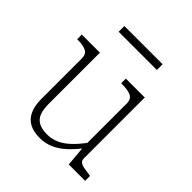

<svg xmlns="http://www.w3.org/2000/svg" viewBox="-198 -869 1020 1020"><g transform="rotate(45 311.5 -359.5)"><path d="M164 -537V-151Q164 -110 174.5 -83.5Q185 -57 209 -44Q233 -31 273 -31Q309 -31 341 -46Q373 -61 402.5 -89.5Q432 -118 461 -158L465 -120Q433 -78 400 -48.5Q367 -19 332 -4.5Q297 10 258 10Q212 10 181 -6.5Q150 -23 134 -57Q118 -91 118 -141V-446Q118 -480 95.5 -491Q73 -502 34 -502H28V-537ZM501 -537V-78Q501 -64 511 -56Q521 -48 539.5 -44.5Q558 -41 583 -38L590 -37V0H467L456 -126V-130V-446Q456 -480 432.5 -491Q409 -502 367 -502H359V-537ZM156 -729H443V-686H156Z"/></g></svg>

Font: Roboto Serif 20pt Thin
Style: Regular
Weight: 250
Version: Version 1.008